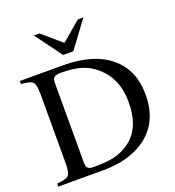

<svg xmlns="http://www.w3.org/2000/svg" viewBox="-155 -1008 1033 1131"><g transform="rotate(-20 361.0 -443.0)"><path d="M496 -886 372 -719H308L185 -886H220L340 -783L461 -886ZM16 -662H286Q481 -662 586 -571Q685 -486 685 -334Q685 -151 549 -64Q450 0 297 0H16V-19Q74 -23 89 -39.5Q104 -56 104 -115V-550Q104 -608 89 -623.5Q74 -639 16 -643ZM206 -583V-84Q206 -57 215.5 -47Q225 -37 254 -37Q332 -37 380 -48Q428 -59 472 -89Q576 -159 576 -328Q576 -473 481 -556Q438 -594 387 -609.5Q336 -625 259 -625Q230 -625 218 -616Q206 -607 206 -583Z"/></g></svg>

Font: STIX MathJax Latin
Style: Regular
Weight: 400
Designer: MicroPress Inc., with final additions and corrections provided by Coen Hoffman, Elsevier (retired)
Version: Version 1.1.1